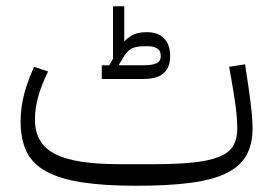

<svg xmlns="http://www.w3.org/2000/svg" viewBox="-20 -583 874 615"><path d="M417 12Q313 12 242.5 1Q172 -10 128 -34Q84 -58 65 -97.5Q46 -137 46 -194Q46 -236 56.5 -278Q67 -320 89 -369L134 -354Q112 -309 102 -272Q92 -235 92 -200Q92 -162 107.5 -134.5Q123 -107 156 -90Q189 -73 241 -65Q293 -57 366 -57H467Q546 -57 598.5 -62.5Q651 -68 682.5 -81Q714 -94 727 -116Q740 -138 740 -171Q740 -188 738 -213.5Q736 -239 728 -289L714 -369L765 -377L777 -297Q784 -247 786.5 -219.5Q789 -192 789 -172Q789 -121 769.5 -86Q750 -51 706.5 -29Q663 -7 591.5 2.5Q520 12 417 12ZM306 -374H330L342 -395V-563H378V-450Q392 -465 408.5 -472.5Q425 -480 450 -480Q487 -480 506 -459.5Q525 -439 525 -404Q525 -382 518.5 -368Q512 -354 500.5 -345.5Q489 -337 473.5 -333.5Q458 -330 440 -330H306ZM361 -376 362 -374H440Q466 -374 480.5 -380Q495 -386 495 -404Q495 -421 483 -428Q471 -435 454 -435H445Q415 -435 400.5 -427Q386 -419 372 -394Z"/></svg>

Font: IBM Plex Sans Arabic Light
Style: Regular
Weight: 300
Designer: Mike Abbink, Paul van der Laan, Pieter van Rosmalen, Wael Morcos, Khajak Apelian
Foundry: Bold Monday
Version: Version 1.2